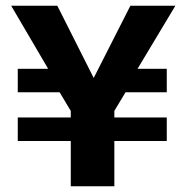

<svg xmlns="http://www.w3.org/2000/svg" viewBox="-20 -650 649 670"><path d="M562 -240V-158H379V0H227V-158H42V-240H227V-263L188 -328H42V-410H148L19 -630H180L307 -378L435 -630H592L460 -410H562V-328H418L379 -263V-240Z"/></svg>

Font: Mukta Vaani ExtraBold
Style: Regular
Weight: 800
Designer: Noopur Datye, Girish Dalvi, Yashodeep Gholap, Pallavi Karambelkar
Foundry: Ek Type
Version: Version 2.538;PS 1.000;hotconv 16.6.51;makeotf.lib2.5.65220;